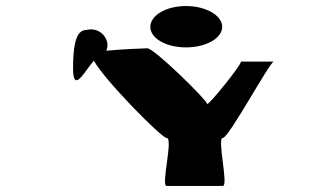

<svg xmlns="http://www.w3.org/2000/svg" viewBox="-20 -932 1034 636"><path d="M222 -706C222 -617 263 -701 291 -731C324 -669 515 -475 532 -475C555 -475 512 -316 532 -316H718C738 -316 698 -475 718 -475C738 -475 874 -728 887 -728H777C789 -728 666 -576 666 -588C666 -600 491 -772 468 -772C456 -772 385 -769 332 -764C337 -775 338 -788 332 -801C322 -826 294 -840 268 -833C242 -833 222 -812 222 -706ZM478 -843C478 -805 530 -775 596 -775C662 -775 716 -805 716 -843C716 -881 662 -912 596 -912C530 -912 478 -881 478 -843Z"/></svg>

Font: Ampere
Style: UltExt
Weight: 400
Version: Version 1